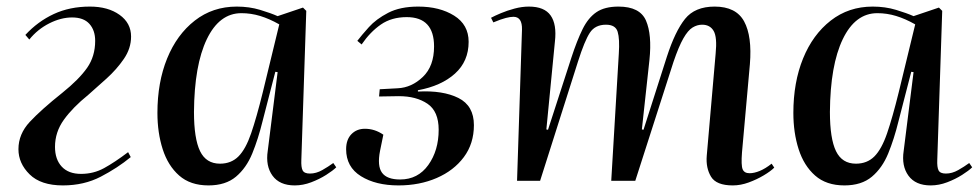

<svg xmlns="http://www.w3.org/2000/svg" viewBox="-20 -549 2972 583"><path d="M57 -443Q95 -484 143.5 -506.5Q192 -529 253 -529Q308 -529 343 -504Q378 -479 378 -438Q378 -402 356 -370Q334 -338 303.5 -310.5Q273 -283 248 -261Q201 -223 174 -185.5Q147 -148 147 -103Q147 -65 167.5 -43Q188 -21 226 -21Q264 -21 296 -38.5Q328 -56 369 -87L377 -72Q337 -39 286 -12.5Q235 14 171 14Q104 14 70 -19.5Q36 -53 36 -96Q36 -142 70.5 -179Q105 -216 169 -267Q220 -308 244.5 -343Q269 -378 269 -425Q269 -457 251.5 -476.5Q234 -496 199 -496Q165 -496 129.5 -478Q94 -460 69 -429Z M895 -64Q894 -41 899 -31.5Q904 -22 921 -22Q940 -22 958.5 -32.5Q977 -43 992 -54L1001 -41Q991 -31 970.5 -18Q950 -5 925 4.5Q900 14 875 14Q829 14 807.5 -15.5Q786 -45 793 -91L823 -330L816 -331L777 -180Q764 -127 746 -83Q728 -39 696.5 -12.5Q665 14 613 14Q558 14 524 -16Q490 -46 474 -96Q458 -146 458 -206Q458 -299 487.5 -371.5Q517 -444 571.5 -486.5Q626 -529 699 -529Q737 -529 770 -519Q803 -509 823 -500L900 -526L910 -516ZM648 -52Q682 -52 704 -74Q726 -96 742.5 -144Q759 -192 778 -269L828 -475Q798 -492 770 -500.5Q742 -509 713 -509Q646 -509 608 -430Q570 -351 569 -209Q569 -128 587.5 -90Q606 -52 648 -52Z M1190 14Q1121 14 1076 -14Q1031 -42 1031 -96Q1031 -125 1047 -141.5Q1063 -158 1088 -158Q1118 -158 1144 -140L1134 -91Q1125 -45 1140 -24.5Q1155 -4 1195 -4Q1249 -4 1280.5 -48Q1312 -92 1312 -155Q1312 -211 1278 -234Q1244 -257 1191 -257L1131 -256L1133 -278L1188 -281Q1230 -283 1264 -315.5Q1298 -348 1298 -408Q1298 -497 1215 -497Q1169 -497 1136.5 -474.5Q1104 -452 1078 -414L1065 -425Q1078 -442 1100 -466.5Q1122 -491 1158.5 -510Q1195 -529 1250 -529Q1315 -529 1359 -501.5Q1403 -474 1403 -422Q1403 -363 1361.5 -325.5Q1320 -288 1249 -275V-271Q1325 -275 1372 -251.5Q1419 -228 1419 -169Q1419 -113 1388.5 -72Q1358 -31 1306 -8.5Q1254 14 1190 14Z M1859 -386Q1862 -431 1855.5 -452.5Q1849 -474 1820 -474Q1787 -474 1771 -449.5Q1755 -425 1735 -362L1620 0H1550L1565 -459Q1566 -498 1539 -498Q1530 -498 1516 -494.5Q1502 -491 1478 -481L1471 -495Q1482 -501 1501 -509Q1520 -517 1542.5 -523Q1565 -529 1586 -529Q1633 -529 1652 -502Q1671 -475 1665 -423L1639 -156L1644 -155L1715 -374Q1732 -426 1749 -460.5Q1766 -495 1791 -512Q1816 -529 1858 -529Q1923 -529 1941.5 -486.5Q1960 -444 1952 -367L1929 -156L1934 -155L2005 -377Q2030 -454 2060 -491.5Q2090 -529 2150 -529Q2215 -529 2239.5 -484Q2264 -439 2257 -354L2233 -86Q2230 -47 2235 -35Q2240 -23 2256 -23Q2270 -23 2287 -30Q2304 -37 2323 -52L2331 -40Q2320 -29 2299 -16.5Q2278 -4 2253.5 5Q2229 14 2205 14Q2155 14 2139 -12.5Q2123 -39 2126 -76L2153 -386Q2158 -436 2147 -455Q2136 -474 2112 -474Q2097 -474 2083 -465.5Q2069 -457 2055 -432.5Q2041 -408 2025 -361L1909 0H1836Z M2826 -64Q2825 -41 2830 -31.5Q2835 -22 2852 -22Q2871 -22 2889.5 -32.5Q2908 -43 2923 -54L2932 -41Q2922 -31 2901.5 -18Q2881 -5 2856 4.5Q2831 14 2806 14Q2760 14 2738.5 -15.5Q2717 -45 2724 -91L2754 -330L2747 -331L2708 -180Q2695 -127 2677 -83Q2659 -39 2627.5 -12.5Q2596 14 2544 14Q2489 14 2455 -16Q2421 -46 2405 -96Q2389 -146 2389 -206Q2389 -299 2418.5 -371.5Q2448 -444 2502.5 -486.5Q2557 -529 2630 -529Q2668 -529 2701 -519Q2734 -509 2754 -500L2831 -526L2841 -516ZM2579 -52Q2613 -52 2635 -74Q2657 -96 2673.5 -144Q2690 -192 2709 -269L2759 -475Q2729 -492 2701 -500.5Q2673 -509 2644 -509Q2577 -509 2539 -430Q2501 -351 2500 -209Q2500 -128 2518.5 -90Q2537 -52 2579 -52Z"/></svg>

Font: Literata 72pt Medium
Style: Italic
Weight: 500
Italic angle: -2°
Designer: Latin by Veronika Burian and Jose Scaglione. Greek by Irene Vlachou. Cyrillic by Vera Evstafieva
Foundry: TypeTogether
Version: Version 3.002